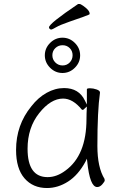

<svg xmlns="http://www.w3.org/2000/svg" viewBox="-20 -930 615 968"><path d="M374 -910Q376 -910 381 -910Q386 -910 399 -901Q432 -878 432 -861Q432 -857 428 -856Q419 -851 331 -821Q282 -804 262.5 -792.5Q243 -781 238.5 -781Q234 -781 230.5 -784.5Q227 -788 227 -792Q227 -811 374 -910ZM357.5 -588.5Q331 -562 295 -562Q259 -562 232.5 -588.5Q206 -615 206 -651Q206 -687 232.5 -713.5Q259 -740 295 -740Q331 -740 357.5 -713.5Q384 -687 384 -651Q384 -615 357.5 -588.5ZM331.5 -615Q346 -630 346 -651.5Q346 -673 331.5 -687.5Q317 -702 295.5 -702Q274 -702 259 -687.5Q244 -673 244 -651.5Q244 -630 259 -615Q274 -600 295.5 -600Q317 -600 331.5 -615ZM420 -114 418 -130 411 -115Q374 -47 323 -14.5Q272 18 217 18Q146 18 103.5 -31Q61 -80 61 -174Q61 -300 138 -394Q172 -438 215 -462Q258 -486 303 -486Q378 -486 408 -423L418 -403V-480Q418 -485 434 -485Q450 -485 467 -479Q484 -473 484 -464V-462Q471 -371 471 -194Q471 -86 507 -28Q508 -25 508 -20Q508 -15 496 -1Q484 13 470 13Q433 13 420 -114ZM220 -37Q266 -37 310 -70Q416 -147 416 -330Q416 -355 418 -393L408 -384Q401 -376 397.5 -376Q394 -376 392 -378Q347 -433 298 -433Q236 -433 177.5 -359.5Q119 -286 119 -180Q119 -37 220 -37Z"/></svg>

Font: Moon Stars Kai T Light
Style: Regular
Weight: 300
Designer: GuiWonder
Version: Version 1.101